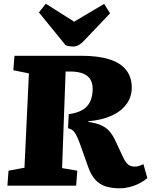

<svg xmlns="http://www.w3.org/2000/svg" viewBox="-20 -1002 820 1036"><path d="M351 -386Q395 -392 423.5 -408Q452 -424 466 -453Q480 -482 480 -523Q480 -553 467.5 -573.5Q455 -594 428.5 -605Q402 -616 359 -616H334L315 -95L397 -81L391 0H20L26 -81L112 -97L136 -606L52 -623L58 -701H420Q509 -701 569.5 -682Q630 -663 660.5 -624.5Q691 -586 691 -529Q691 -480 663 -441Q635 -402 582.5 -378Q530 -354 457 -348V-344Q501 -338 528 -325Q555 -312 571.5 -292.5Q588 -273 600 -248L645 -152Q654 -133 663.5 -122Q673 -111 684 -107Q695 -103 707 -103Q719 -103 730 -106.5Q741 -110 754 -116L775 -41Q758 -26 733 -13Q708 0 680 7Q652 14 627 14Q584 14 551 4Q518 -6 494 -32.5Q470 -59 454 -106L421 -199Q408 -237 398 -259.5Q388 -282 377 -294Q366 -306 347 -310ZM190 -935 227 -982 380 -885 542 -981 574 -930 433 -782Q418 -766 404 -758.5Q390 -751 375 -751Q366 -751 354.5 -752.5Q343 -754 334 -758Z"/></svg>

Font: Literata ExtraBold
Style: Italic
Weight: 800
Italic angle: -2°
Designer: Latin by Veronika Burian and Jose Scaglione. Greek by Irene Vlachou. Cyrillic by Vera Evstafieva
Foundry: TypeTogether
Version: Version 3.002